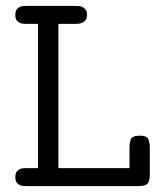

<svg xmlns="http://www.w3.org/2000/svg" viewBox="-20 -631 565 651"><path d="M32 -30Q32 -42 36 -48Q40 -54 46 -57Q52 -60 59 -60.5Q66 -61 72 -61H109V-550H72Q66 -550 59 -550.5Q52 -551 46 -554Q40 -557 36 -563Q32 -569 32 -580Q32 -592 36 -598Q40 -604 46 -607Q52 -610 59 -610.5Q66 -611 72 -611H234Q240 -611 247 -610.5Q254 -610 260 -607Q266 -604 270.5 -598Q275 -592 275 -580Q275 -569 270.5 -563Q266 -557 259.5 -554Q253 -551 246 -550.5Q239 -550 234 -550H178V-61H419V-130Q419 -146 423.5 -158.5Q428 -171 454 -171Q479 -171 483.5 -158Q488 -145 488 -130V-41Q488 -17 480.5 -8.5Q473 0 448 0H72Q66 0 59 -0.5Q52 -1 46 -4Q40 -7 36 -13Q32 -19 32 -30Z"/></svg>

Font: CMU Typewriter Custom
Style: Regular
Weight: 500
Monospace: yes
Version: Version 0.7.0